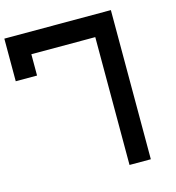

<svg xmlns="http://www.w3.org/2000/svg" viewBox="-125 -982 1000 1088"><g transform="rotate(-15 375.0 -437.5)"><path d="M0 -875H625V0H500V-750H125V-625H0Z"/></g></svg>

Font: CraftyPE
Style: Regular
Weight: 400
Designer: Erek Butcher
Foundry: Haunted Coop
Version: Version 0.018;April 4, 2024;FontCreator 15.0.0.2962 64-bit